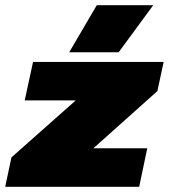

<svg xmlns="http://www.w3.org/2000/svg" viewBox="-59 -718 649 738"><path d="M313 -698H530L397 -517H207ZM-15 -113 232 -332H36L68 -480H570L546 -368L300 -148H507L476 0H-39Z"/></svg>

Font: Prompt Black
Style: Italic
Weight: 900
Italic angle: -12°
Designer: Katatrad Team
Foundry: CadsonDemak
Version: Version 1.001